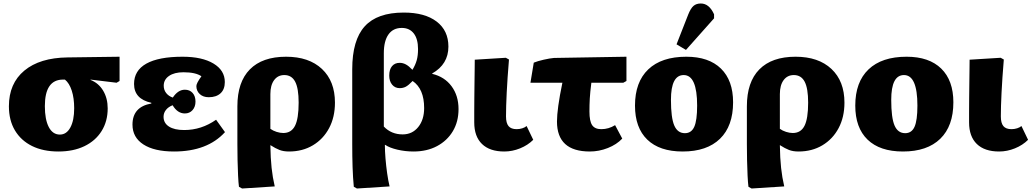

<svg xmlns="http://www.w3.org/2000/svg" viewBox="-20 -854 5910 1100"><path d="M315 14Q227 14 163.5 -17.5Q100 -49 65.5 -107Q31 -165 31 -245Q31 -376 119.5 -449.5Q208 -523 367 -525L665 -529V-390L648 -380L499 -398V-396Q545 -378 571 -334.5Q597 -291 597 -233Q597 -159 562 -103Q527 -47 463.5 -16.5Q400 14 315 14ZM323 -83Q361 -83 383 -123.5Q405 -164 405 -234Q405 -292 391 -335Q377 -378 352 -398H341Q237 -398 237 -246Q237 -169 259.5 -126Q282 -83 323 -83Z M977 14Q864 14 801.5 -26.5Q739 -67 739 -140Q739 -242 847 -261V-265Q748 -287 748 -373Q748 -450 818.5 -489.5Q889 -529 1026 -529Q1138 -529 1203 -490Q1268 -451 1268 -384Q1268 -342 1243.5 -319.5Q1219 -297 1176 -297Q1144 -297 1124.5 -315Q1105 -333 1105 -361Q1105 -377 1134 -417Q1101 -440 1031 -440Q979 -440 948.5 -419Q918 -398 918 -363Q918 -339 932 -321Q946 -303 970 -295Q1000 -340 1039 -340Q1067 -340 1083.5 -321.5Q1100 -303 1100 -272Q1100 -242 1083 -223Q1066 -204 1039 -204Q997 -204 969 -251Q945 -242 931 -224.5Q917 -207 917 -185Q917 -149 948 -129Q979 -109 1035 -109Q1134 -109 1218 -168L1269 -97Q1168 14 977 14Z M1367 226 1349 216Q1346 193 1344 152Q1342 111 1341 63.5Q1340 16 1340 -28V-245Q1340 -384 1411.5 -456.5Q1483 -529 1619 -529Q1750 -529 1824.5 -459Q1899 -389 1899 -266Q1899 -183 1865.5 -120Q1832 -57 1772.5 -21.5Q1713 14 1636 14Q1604 14 1581 5Q1558 -4 1530 -22H1529Q1530 52 1536 107.5Q1542 163 1554 214ZM1603 -92Q1649 -92 1670 -133Q1691 -174 1691 -266Q1691 -348 1671 -386Q1651 -424 1609 -424Q1572 -424 1550.5 -395Q1529 -366 1529 -315V-116Q1544 -105 1564.5 -98.5Q1585 -92 1603 -92Z M2025 226 2007 216Q2002 165 2000 103.5Q1998 42 1998 -27V-457Q1998 -624 2069.5 -703Q2141 -782 2293 -782Q2414 -782 2481.5 -730.5Q2549 -679 2549 -587Q2549 -486 2456 -433V-431Q2527 -414 2567 -360Q2607 -306 2607 -229Q2607 -157 2574.5 -102.5Q2542 -48 2484 -17Q2426 14 2349 14Q2302 14 2257 3.5Q2212 -7 2187 -24H2185Q2185 11 2188.5 53.5Q2192 96 2198 138.5Q2204 181 2212 214ZM2287 -84Q2342 -84 2376 -126Q2410 -168 2410 -235Q2410 -345 2344 -390Q2320 -365 2304.5 -357Q2289 -349 2270 -349Q2243 -349 2226.5 -369Q2210 -389 2210 -421Q2210 -456 2226 -475Q2242 -494 2270 -494Q2288 -494 2305 -485Q2322 -476 2343 -454Q2360 -482 2367.5 -509Q2375 -536 2375 -573Q2375 -631 2350.5 -662.5Q2326 -694 2282 -694Q2232 -694 2205.5 -656.5Q2179 -619 2179 -549V-129Q2222 -84 2287 -84Z M2869 14Q2786 14 2741.5 -29Q2697 -72 2697 -153Q2697 -174 2697 -211.5Q2697 -249 2697.5 -293Q2698 -337 2698.5 -381Q2699 -425 2699.5 -459.5Q2700 -494 2700 -512L2878 -523L2896 -513Q2887 -404 2883 -323Q2879 -242 2879 -187Q2879 -149 2893.5 -131.5Q2908 -114 2940 -114Q2957 -114 2972.5 -119Q2988 -124 2997 -132L3035 -53Q3004 -22 2959.5 -4Q2915 14 2869 14Z M3359 14Q3171 14 3171 -158Q3171 -193 3178.5 -248Q3186 -303 3202 -380H3019L3038 -495Q3060 -504 3095 -512Q3130 -520 3154 -522L3569 -529V-390L3551 -380H3368Q3361 -326 3359 -290Q3357 -254 3357 -215Q3357 -160 3372.5 -137Q3388 -114 3425 -114Q3467 -114 3504 -137L3545 -60Q3513 -26 3462.5 -6Q3412 14 3359 14Z M3891 14Q3759 14 3688.5 -54Q3618 -122 3618 -249Q3618 -384 3694 -456.5Q3770 -529 3912 -529Q4041 -529 4110.5 -461Q4180 -393 4180 -268Q4180 -132 4105 -59Q4030 14 3891 14ZM3904 -91Q3941 -91 3957.5 -127.5Q3974 -164 3974 -249Q3974 -424 3897 -424Q3824 -424 3824 -282Q3824 -179 3843 -135Q3862 -91 3904 -91ZM3910 -568 3856 -600 3923 -771Q3937 -806 3953 -820Q3969 -834 3995 -834Q4043 -834 4071 -772V-749Z M4286 226 4268 216Q4265 193 4263 152Q4261 111 4260 63.5Q4259 16 4259 -28V-245Q4259 -384 4330.5 -456.5Q4402 -529 4538 -529Q4669 -529 4743.5 -459Q4818 -389 4818 -266Q4818 -183 4784.5 -120Q4751 -57 4691.5 -21.5Q4632 14 4555 14Q4523 14 4500 5Q4477 -4 4449 -22H4448Q4449 52 4455 107.5Q4461 163 4473 214ZM4522 -92Q4568 -92 4589 -133Q4610 -174 4610 -266Q4610 -348 4590 -386Q4570 -424 4528 -424Q4491 -424 4469.5 -395Q4448 -366 4448 -315V-116Q4463 -105 4483.5 -98.5Q4504 -92 4522 -92Z M5153 14Q5021 14 4950.5 -54Q4880 -122 4880 -249Q4880 -384 4956 -456.5Q5032 -529 5174 -529Q5303 -529 5372.5 -461Q5442 -393 5442 -268Q5442 -132 5367 -59Q5292 14 5153 14ZM5166 -91Q5203 -91 5219.5 -127.5Q5236 -164 5236 -249Q5236 -424 5159 -424Q5086 -424 5086 -282Q5086 -179 5105 -135Q5124 -91 5166 -91Z M5704 14Q5621 14 5576.5 -29Q5532 -72 5532 -153Q5532 -174 5532 -211.5Q5532 -249 5532.5 -293Q5533 -337 5533.5 -381Q5534 -425 5534.5 -459.5Q5535 -494 5535 -512L5713 -523L5731 -513Q5722 -404 5718 -323Q5714 -242 5714 -187Q5714 -149 5728.5 -131.5Q5743 -114 5775 -114Q5792 -114 5807.5 -119Q5823 -124 5832 -132L5870 -53Q5839 -22 5794.5 -4Q5750 14 5704 14Z"/></svg>

Font: Literata 12pt ExtraBold
Style: Regular
Weight: 800
Designer: Latin by Veronika Burian and Jose Scaglione. Greek by Irene Vlachou. Cyrillic by Vera Evstafieva.
Foundry: TypeTogether
Version: Version 3.002